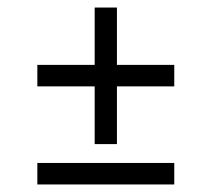

<svg xmlns="http://www.w3.org/2000/svg" viewBox="-20 -595 561 509"><path d="M231 -213V-366H79V-423H231V-575H290V-423H442V-366H290V-213ZM442 -106H79V-163H442Z"/></svg>

Font: Josefin Sans
Style: Regular
Weight: 400
Designer: Santiago Orozco
Foundry: Typemade
Version: Version 1.0